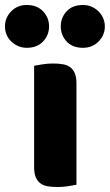

<svg xmlns="http://www.w3.org/2000/svg" viewBox="-81 -743 441 771"><path d="M-61 -637Q-61 -672 -36 -697.5Q-11 -723 26 -723Q68 -723 92 -697.5Q116 -672 116 -637Q116 -602 92 -576.5Q68 -551 26 -551Q8 -551 -8 -558Q-24 -565 -36 -576.5Q-48 -588 -54.5 -603.5Q-61 -619 -61 -637ZM163 -637Q163 -672 186.5 -697.5Q210 -723 252 -723Q271 -723 287 -716Q303 -709 315 -697Q327 -685 333.5 -669.5Q340 -654 340 -637Q340 -602 315 -576.5Q290 -551 252 -551Q210 -551 186.5 -576.5Q163 -602 163 -637ZM226 -1Q215 1 193.5 4.5Q172 8 150 8Q128 8 110.5 5Q93 2 81 -7Q69 -16 62.5 -31.5Q56 -47 56 -72V-479Q67 -481 88.5 -484.5Q110 -488 132 -488Q154 -488 171.5 -485Q189 -482 201 -473Q213 -464 219.5 -448.5Q226 -433 226 -408Z"/></svg>

Font: Baloo Bhai
Style: Regular
Weight: 400
Designer: Supriya Tembe, Noopur Datye and Ek Type
Foundry: Ek Type
Version: Version 1.100;PS 1.000;hotconv 1.0.88;makeotf.lib2.5.647800;